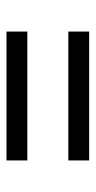

<svg xmlns="http://www.w3.org/2000/svg" viewBox="128 -620 294 590"><g transform="rotate(90 275.0 -325.0)"><path d="M473 -388H77V-452H473ZM473 -198H77V-262H473Z"/></g></svg>

Font: Lode
Style: Regular
Weight: 400
Monospace: yes
Designer: Belleve Invis
Foundry: Belleve Invis
Version: Version 29.2.0; ttfautohint (v1.8.3)